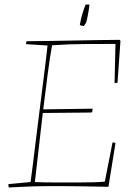

<svg xmlns="http://www.w3.org/2000/svg" viewBox="-20 -822 588 848"><path d="M19 6Q17 2 17 -9L115 -18Q119 -45 125 -94Q131 -143 138.5 -204Q146 -265 154 -328Q162 -392 169.5 -451Q177 -510 182.5 -555.5Q188 -601 190 -621L95 -627Q95 -634 98 -640Q139 -640 194 -641Q249 -642 307.5 -643Q366 -644 419 -645Q472 -646 509 -646L512 -641L499 -457Q493 -455 486 -455L490 -628Q419 -628 350 -627.5Q281 -627 210 -622Q200 -567 190.5 -494Q181 -421 171 -339L389 -342L388 -330L384 -325Q329 -324 274.5 -324Q220 -324 169 -323Q160 -248 151.5 -170.5Q143 -93 134 -18Q146 -17 176 -16.5Q206 -16 244.5 -16Q283 -16 322.5 -16Q362 -16 394.5 -17Q427 -18 443 -20L477 -193Q484 -193 490 -190L459 3Q402 2 348 1Q294 0 261 0Q217 0 186.5 0Q156 0 131.5 1Q107 2 81 3Q55 4 19 6ZM333 -711V-714Q336 -734 343 -757.5Q350 -781 357 -800Q360 -802 365.5 -802Q371 -802 375 -802Q374 -789 371 -771.5Q368 -754 365 -740Q362 -726 360 -722Q359 -721 355 -714Q351 -707 350 -707Q349 -707 343.5 -708Q338 -709 333 -711Z"/></svg>

Font: Labrada Thin
Style: Italic
Weight: 100
Italic angle: -7°
Designer: Mercedes Jáuregui
Foundry: Omnibus-Type Team
Version: Version 1.000; ttfautohint (v1.8.4.7-5d5b)